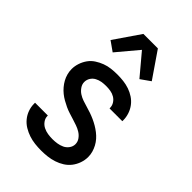

<svg xmlns="http://www.w3.org/2000/svg" viewBox="-227 -854 955 955"><g transform="rotate(45 250.0 -377.0)"><path d="M249 8Q227 8 205 5.5Q183 3 162 -4Q141 -11 122 -22.5Q103 -34 89 -51Q75 -68 67.5 -89Q60 -110 60 -132V-139H150V-136Q150 -120 160 -106Q170 -92 185 -84.5Q200 -77 216.5 -74.5Q233 -72 249 -72Q265 -72 281.5 -74.5Q298 -77 313 -84Q328 -91 338 -105Q348 -119 348 -135Q348 -152 338 -166Q328 -180 313.5 -189Q299 -198 283 -203.5Q267 -209 251 -214Q235 -219 219 -224Q203 -229 188 -236Q173 -243 158 -251.5Q143 -260 130 -270.5Q117 -281 106 -294Q95 -307 87 -321.5Q79 -336 74.5 -352.5Q70 -369 70 -386Q70 -407 77 -428Q84 -449 96.5 -466.5Q109 -484 127.5 -496Q146 -508 166 -515.5Q186 -523 207.5 -525.5Q229 -528 251 -528Q272 -528 293.5 -525.5Q315 -523 335.5 -516Q356 -509 374 -497Q392 -485 405 -468Q418 -451 425 -430Q432 -409 432 -388V-381H342V-384Q342 -400 333.5 -413.5Q325 -427 311.5 -435Q298 -443 282.5 -445.5Q267 -448 251 -448Q235 -448 220 -445.5Q205 -443 191 -435.5Q177 -428 168.5 -414.5Q160 -401 160 -385Q160 -369 170 -354.5Q180 -340 194 -331Q208 -322 224 -316.5Q240 -311 256 -306.5Q272 -302 288 -296.5Q304 -291 319.5 -284Q335 -277 349.5 -268.5Q364 -260 377.5 -249.5Q391 -239 402 -226.5Q413 -214 421 -199Q429 -184 433.5 -168Q438 -152 438 -135Q438 -113 430.5 -91.5Q423 -70 409.5 -52.5Q396 -35 377 -23Q358 -11 336.5 -4Q315 3 293 5.5Q271 8 249 8ZM156 -589 105 -625 199 -762H301L395 -625L344 -589L250 -701Z"/></g></svg>

Font: Iosevka Fixed Medium
Style: Regular
Weight: 500
Monospace: yes
Designer: Belleve Invis
Foundry: Belleve Invis
Version: Version 32.3.0